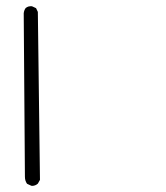

<svg xmlns="http://www.w3.org/2000/svg" viewBox="-20 -443 540 624"><path d="M84 161.1Q94.7 161.1 103 153.8L109.9 141.6L103 -404.3L97.2 -416.5L84.5 -422.4Q82.5 -422.9 81.1 -422.9Q79.6 -422.9 77.6 -422.6Q75.7 -422.4 72.8 -421.9Q67.9 -420.4 63.5 -417Q58.1 -409.7 57.1 -399.9L61 131.8Q61 144.5 67.9 154.3L81.5 160.6Q82.5 161.1 84 161.1Z"/></svg>

Font: NaikaiFont
Style: Light
Weight: 300
Version: Version 1.89